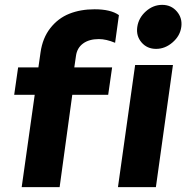

<svg xmlns="http://www.w3.org/2000/svg" viewBox="-20 -766 763 786"><path d="M367.2 -728Q433.6 -728 466.8 -704.1L451.2 -590.8Q414.6 -606 384.8 -606Q344.7 -606 320.1 -587.9Q295.4 -569.8 291 -537.1L284.2 -490.2H439L422.9 -377.9H275.9L224.1 0H68.8L122.1 -377.9H38.1L54.2 -490.2H137.2L146 -551.8Q154.3 -610.4 186 -650.9Q217.8 -691.4 263.7 -709.7Q309.6 -728 367.2 -728ZM462.9 0 533.2 -500H688L618.2 0ZM542 -655.8Q547.4 -692.9 577.1 -719.5Q606.9 -746.1 644 -746.1Q680.7 -746.1 703.9 -719.2Q727.1 -692.4 722.2 -655.8Q717.3 -619.1 686.5 -592.5Q655.8 -565.9 619.1 -565.9Q582 -565.9 559.3 -592.5Q536.6 -619.1 542 -655.8Z"/></svg>

Font: Human Sans Bold
Style: Italic
Weight: 700
Italic angle: -8°
Designer: Tim Radville
Foundry: Continuum
Version: Version 1.000;FEAKit 1.0